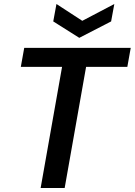

<svg xmlns="http://www.w3.org/2000/svg" viewBox="-20 -939 673 959"><path d="M183 0 290 -605H84L101 -700H633L616 -605H410L303 0ZM551 -919 535 -832 376 -750 246 -832 262 -919 391 -835Z"/></svg>

Font: DM Sans 28pt SemiBold
Style: Italic
Weight: 600
Italic angle: -10°
Version: Version 4.004;gftools[0.9.30]